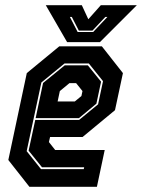

<svg xmlns="http://www.w3.org/2000/svg" viewBox="-20 -718 546 738"><path d="M371.5 -540 452.5 -437 422 -294.5 297.5 -191.5H172.5L168 -172L192 -141.5H382.5L352.5 0H93L12 -103L83 -437L208 -540ZM321.5 -474H228L139 -401L82.5 -137L137.5 -68H302L303.5 -75H141.5L90 -139L115.5 -257H284L357 -317L376 -406ZM317.5 -467 368.5 -404 350.5 -319.5 283.5 -264H117L145.5 -399L229 -467ZM272.5 -398.5H247L210 -368L201.5 -328H267.5L293 -349L297 -368ZM238 -556 156 -698H294.5L319.5 -644L367.5 -698H506L364 -556ZM278.5 -595H338L393 -653H385L335.5 -600.5H283L256 -653H248.5Z"/></svg>

Font: Tourney Condensed ExtraBold
Style: Italic
Weight: 800
Width: 3
Italic angle: -12°
Designer: Tyler Finck
Foundry: Etcetera Type Co
Version: Version 1.010; ttfautohint (v1.8.3)